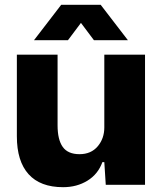

<svg xmlns="http://www.w3.org/2000/svg" viewBox="-20 -767 680 797"><path d="M50 -201V-540H219V-247Q219 -187 240.5 -157Q262 -127 310 -127Q358 -127 385.5 -159.5Q413 -192 413 -238V-540H582V0H419L413 -94H405Q387 -44 343 -17Q299 10 242 10Q147 10 98.5 -44Q50 -98 50 -201ZM234 -747H398L511 -600H370L316 -672L262 -600H121Z"/></svg>

Font: Mona Sans ExtraBold
Style: Regular
Weight: 800
Designer: Deni Anggara
Foundry: GitHub
Version: Version 2.000